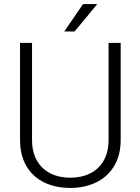

<svg xmlns="http://www.w3.org/2000/svg" viewBox="-20 -924 698 954"><path d="M79.6 0ZM579.6 -229.5Q579.6 -151.9 546.6 -98.1Q513.7 -44.4 456.8 -17.3Q399.9 9.8 329.1 9.8Q256.8 9.8 200.4 -17.1Q144 -43.9 111.8 -97.9Q79.6 -151.9 79.6 -229.5V-710.9H139.2V-229.5Q139.2 -168.9 163.3 -126.5Q187.5 -84 230.5 -62.5Q273.4 -41 329.1 -41Q385.3 -41 428.2 -62.5Q471.2 -84 495.4 -126.5Q519.5 -168.9 519.5 -229.5V-710.9H579.6ZM463.4 -903.8 350.6 -767.6H299.3L392.6 -903.8Z"/></svg>

Font: Heebo Light
Style: Regular
Weight: 300
Designer: Oded Ezer
Foundry: Meir Sadan
Version: Version 2.001; ttfautohint (v1.5.14-ce02) -l 8 -r 50 -G 200 